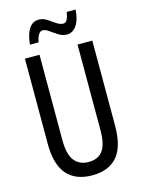

<svg xmlns="http://www.w3.org/2000/svg" viewBox="-134 -981 790 1068"><g transform="rotate(-15 261.0 -447.5)"><path d="M455 -224Q455 -103 406 -46.5Q357 10 262 10Q167 10 117 -47Q67 -104 67 -223V-714H151V-222Q151 -140 180 -103.5Q209 -67 262 -67Q316 -67 343 -103Q370 -139 370 -223V-714H455ZM114 -782Q117 -814 126 -841.5Q135 -869 152 -886.5Q169 -904 197 -904Q222 -904 243.5 -889.5Q265 -875 285.5 -861Q306 -847 324 -847Q339 -847 347 -863Q355 -879 359 -905H410Q406 -846 384 -814.5Q362 -783 328 -783Q304 -783 281 -797.5Q258 -812 238 -826.5Q218 -841 202 -841Q189 -841 179 -825.5Q169 -810 164 -782Z"/></g></svg>

Font: Noto Sans ExtraCondensed
Style: Regular
Weight: 400
Width: 2
Designer: Monotype Design Team
Foundry: Monotype Imaging Inc.
Version: Version 2.013; ttfautohint (v1.8.4.7-5d5b)